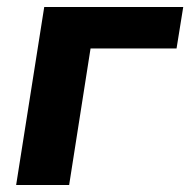

<svg xmlns="http://www.w3.org/2000/svg" viewBox="-20 -527 542 547"><path d="M26 0 106 -507H502L483 -389H238L177 0Z"/></svg>

Font: Winston
Style: Bold Italic
Weight: 700
Italic angle: -9°
Designer: Original fonts by Vernon Adams / Changes by Cristiano Sobral
Foundry: Original fonts by Vernon Adams / Changes by Cristiano Sobral
Version: Version 2.503;July 17, 2020;FontCreator 13.0.0.2655 64-bit